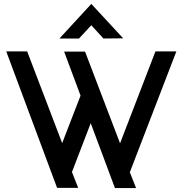

<svg xmlns="http://www.w3.org/2000/svg" viewBox="-20 -963 933 982"><path d="M447 -943 610 -767 509 -766 447 -834 384 -766H284ZM882 -700 644 -82 676 -1H568L444 -333L348 -83L380 -2H272L12 -700H119L298 -231L392 -474L308 -699H415L594 -230L775 -700Z"/></svg>

Font: RailwayAlternate
Style: Regular
Weight: 400
Version: 1.000